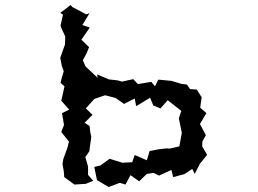

<svg xmlns="http://www.w3.org/2000/svg" viewBox="-20 -724 1040 774"><path d="M385 -57 360 -51 371 2 418 30 463 13 486 20 506 -18 541 7 572 -23 599 -27 621 -16 671 -39 678 -10 723 -22 755 -43 765 -23 786 -64 815 -100 795 -134 796 -154 810 -179 786 -224 812 -268 787 -290 793 -332 773 -363 746 -365 734 -383 711 -386 671 -398 618 -403 605 -376 590 -394 536 -385 517 -405 472 -395 454 -400 419 -404 371 -424 374 -410 325 -456 314 -481 330 -511 339 -534 308 -564 342 -613 312 -623 341 -671 328 -666 271 -696 265 -704 223 -672 234 -665 224 -621 226 -614 243 -577 242 -545 223 -491 229 -459 237 -437 229 -410 224 -390 240 -376 227 -318 259 -282 230 -268 238 -220 227 -192 258 -153 252 -129 235 -82 232 -62 237 -35 239 -10 280 20 326 17 356 5 335 -19V-52L324 -91L340 -114L348 -172L344 -191L341 -216L321 -229L353 -261L326 -287L360 -325L389 -335L404 -340L446 -329L480 -305L523 -327L529 -296L585 -330L598 -299L627 -287L656 -320L711 -277L701 -247L709 -208L713 -189L703 -134L664 -125L653 -126L618 -122L583 -115L572 -78L523 -99L513 -70L473 -68L422 -84Z"/></svg>

Font: チョークS
Style: Regular
Weight: 400
Designer: [Stick] Fontworks Inc.
Foundry: [Stick] Fontworks Inc.
Version: Version 1.200;FEAKit 1.0